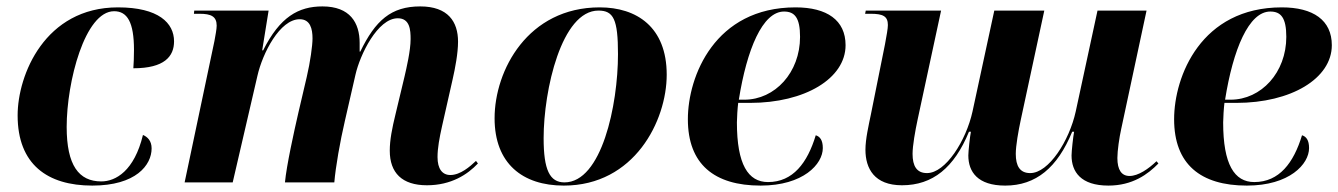

<svg xmlns="http://www.w3.org/2000/svg" viewBox="-20 -569 4175 599"><path d="M268 10C404 10 453 -54 453 -106C453 -130 440 -142 426 -148C399 -36 341 -3 296 -3C226 -3 188 -53 188 -173C188 -314 245 -534 336 -534C377 -534 398 -500 398 -413C398 -389 397 -371 396 -356C493 -356 523 -393 523 -440C523 -497 475 -546 348 -546C120 -546 35 -335 35 -209C35 -56 128 10 268 10Z M1312 9C1388 9 1439 -25 1471 -59L1465 -67C1446 -49 1416 -23 1385 -23C1360 -23 1345 -42 1345 -79C1345 -107 1351 -139 1359 -175L1392 -321C1400 -356 1409 -403 1409 -439C1409 -501 1378 -549 1291 -549C1200 -549 1151 -505 1104 -408H1102V-435C1102 -498 1072 -549 986 -549C911 -549 853 -516 801 -412H798L818 -536H586L585 -526H603C638 -526 656 -518 656 -489C656 -478 652 -458 649 -441L556 0H706L783 -332C799 -403 853 -509 915 -509C948 -509 955 -479 955 -449C955 -427 948 -376 937 -329L911 -218C897 -157 874 -53 869 0H1023C1027 -48 1041 -128 1056 -192L1089 -336C1103 -398 1158 -512 1221 -512C1259 -512 1261 -475 1261 -447C1261 -411 1248 -356 1242 -330L1214 -213C1203 -168 1196 -132 1196 -99C1196 -30 1234 9 1312 9Z M1739 10C1959 10 2060 -192 2060 -336C2060 -485 1966 -546 1851 -546C1627 -546 1523 -350 1523 -200C1523 -59 1610 10 1739 10ZM1741 0C1695 0 1676 -39 1676 -138C1676 -288 1732 -536 1847 -536C1894 -536 1908 -509 1908 -400C1908 -241 1857 0 1741 0Z M2353 10C2486 10 2547 -57 2547 -107C2547 -132 2538 -143 2525 -147C2499 -61 2454 -1 2376 -1C2314 -1 2279 -56 2279 -187C2279 -200 2281 -233 2283 -248H2320C2491 -248 2618 -324 2618 -428C2618 -506 2560 -546 2462 -546C2210 -546 2126 -331 2126 -197C2126 -57 2208 10 2353 10ZM2302 -258H2285C2310 -415 2359 -533 2426 -533C2459 -533 2476 -514 2476 -454C2476 -343 2398 -258 2302 -258Z M3438 10C3513 10 3561 -25 3594 -59L3588 -66C3563 -42 3531 -20 3504 -20C3479 -20 3466 -39 3466 -76C3466 -99 3472 -140 3478 -167L3557 -536H3404L3336 -221C3316 -130 3252 -29 3194 -29C3162 -29 3149 -51 3149 -89C3149 -114 3157 -160 3165 -197L3238 -536H3082L3014 -221C2994 -130 2930 -29 2872 -29C2840 -29 2827 -51 2827 -89C2827 -114 2835 -160 2843 -197L2916 -536H2681L2679 -526H2697C2735 -526 2750 -518 2750 -491C2750 -480 2746 -458 2741 -431L2697 -212C2690 -178 2680 -135 2680 -102C2680 -43 2708 9 2794 9C2890 9 2957 -46 3003 -158H3009C3006 -143 3001 -97 3001 -84C3001 -33 3030 10 3116 10C3212 10 3279 -46 3325 -158H3331C3328 -143 3323 -97 3323 -84C3323 -33 3352 10 3438 10Z M3870 10C4003 10 4064 -57 4064 -107C4064 -132 4055 -143 4042 -147C4016 -61 3971 -1 3893 -1C3831 -1 3796 -56 3796 -187C3796 -200 3798 -233 3800 -248H3837C4008 -248 4135 -324 4135 -428C4135 -506 4077 -546 3979 -546C3727 -546 3643 -331 3643 -197C3643 -57 3725 10 3870 10ZM3819 -258H3802C3827 -415 3876 -533 3943 -533C3976 -533 3993 -514 3993 -454C3993 -343 3915 -258 3819 -258Z"/></svg>

Font: Noto Serif Display
Style: Bold Italic
Weight: 700
Italic angle: -12°
Designer: Monotype Design Team
Foundry: Monotype Imaging Inc.
Version: Version 2.009